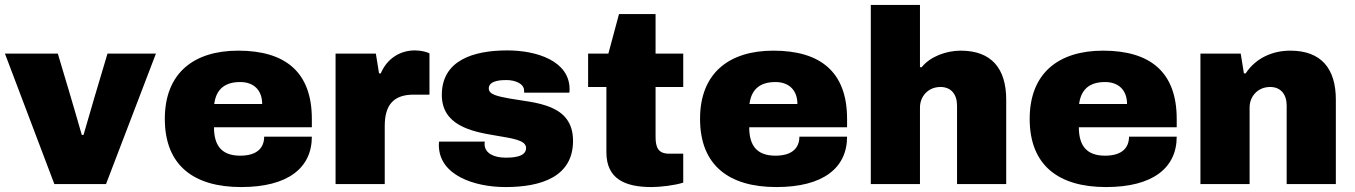

<svg xmlns="http://www.w3.org/2000/svg" viewBox="-20 -745 5485 777"><path d="M200 0H409L611 -528H415L364 -357C354 -323 332 -247 318 -199H311C296 -250 274 -328 265 -357L214 -528H0Z M956 12C1146 12 1242 -66 1242 -192H1049C1049 -149 1023 -115 952 -115C876 -115 846 -157 846 -230H1242V-264C1242 -454 1134 -540 944 -540C764 -540 647 -449 647 -264C647 -74 766 12 956 12ZM847 -324C854 -379 885 -413 952 -413C1008 -413 1041 -379 1041 -324Z M1338 0H1537V-235C1537 -315 1568 -362 1654 -362H1718V-529C1709 -534 1686 -541 1659 -541C1599 -541 1546 -508 1521 -448H1514L1501 -528H1338Z M2026 12C2171 12 2299 -30 2299 -175C2299 -326 2145 -328 2044 -346C1995 -355 1958 -362 1958 -387C1958 -421 2013 -421 2030 -421C2064 -421 2101 -407 2101 -378V-370H2284C2285 -373 2285 -380 2285 -384C2285 -498 2153 -541 2033 -541C1894 -541 1768 -500 1768 -361C1768 -239 1885 -213 1983 -197C2051 -185 2109 -179 2109 -146C2109 -109 2054 -107 2026 -107C1980 -107 1942 -124 1941 -161C1941 -164 1941 -168 1942 -172H1757C1756 -167 1756 -162 1756 -158C1756 -36 1899 12 2026 12Z M2617 12C2652 12 2712 5 2745 -6V-123H2689C2644 -123 2633 -147 2633 -192V-393H2745V-528H2633V-688H2485L2442 -528H2360V-393H2434V-129C2434 -21 2509 12 2617 12Z M3122 12C3312 12 3408 -66 3408 -192H3215C3215 -149 3189 -115 3118 -115C3042 -115 3012 -157 3012 -230H3408V-264C3408 -454 3300 -540 3110 -540C2930 -540 2813 -449 2813 -264C2813 -74 2932 12 3122 12ZM3013 -324C3020 -379 3051 -413 3118 -413C3174 -413 3207 -379 3207 -324Z M3504 0H3703V-310C3703 -355 3736 -393 3786 -393C3830 -393 3853 -362 3853 -318V0H4052V-342C4052 -467 3993 -540 3868 -540C3809 -540 3744 -516 3710 -473H3703V-725H3504Z M4456 12C4646 12 4742 -66 4742 -192H4549C4549 -149 4523 -115 4452 -115C4376 -115 4346 -157 4346 -230H4742V-264C4742 -454 4634 -540 4444 -540C4264 -540 4147 -449 4147 -264C4147 -74 4266 12 4456 12ZM4347 -324C4354 -379 4385 -413 4452 -413C4508 -413 4541 -379 4541 -324Z M4838 0H5037V-310C5037 -355 5070 -393 5120 -393C5164 -393 5187 -362 5187 -318V0H5386V-342C5386 -467 5327 -540 5202 -540C5129 -540 5062 -510 5021 -448H5014L5001 -528H4838Z"/></svg>

Font: Archivo Black
Style: Regular
Weight: 900
Designer: Hector Gatti
Foundry: Omnibus-Type
Version: Version 2.001